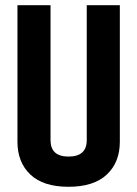

<svg xmlns="http://www.w3.org/2000/svg" viewBox="-20 -707 526 737"><path d="M313 -687H440V-163Q440 -84 390 -37Q340 10 243 10Q146 10 96.5 -37Q47 -84 47 -163V-687H174V-169Q174 -106 243 -106Q313 -106 313 -169Z"/></svg>

Font: Khand ExtraBold
Style: Regular
Weight: 800
Designer: Sanchit Sawaria and Jyotish Sonowal (Devanagari), Satya Rajpurohit (Latin)
Foundry: Indian Type Foundry
Version: Version 2.000;PS 1.0;hotconv 1.0.79;makeotf.lib2.5.61930